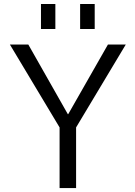

<svg xmlns="http://www.w3.org/2000/svg" viewBox="-20 -957 689 977"><path d="M387.7 -809.6V-936.5H461.9V-809.6ZM188.5 -809.6V-936.5H261.7V-809.6ZM529.3 -730.5H620.1L367.2 -308.6V0H283.2V-308.6L30.3 -730.5H124L325.2 -376H327.1Z"/></svg>

Font: Gen Shin Gothic Normal
Style: Regular
Weight: 300
Designer: [Source Han Sans]
Ryoko NISHIZUKA  (kana & ideographs); Paul D. Hunt (Latin, Greek & Cyrillic); Wenlong ZHANG  (bopomofo
Version: Version 1.002.20150607